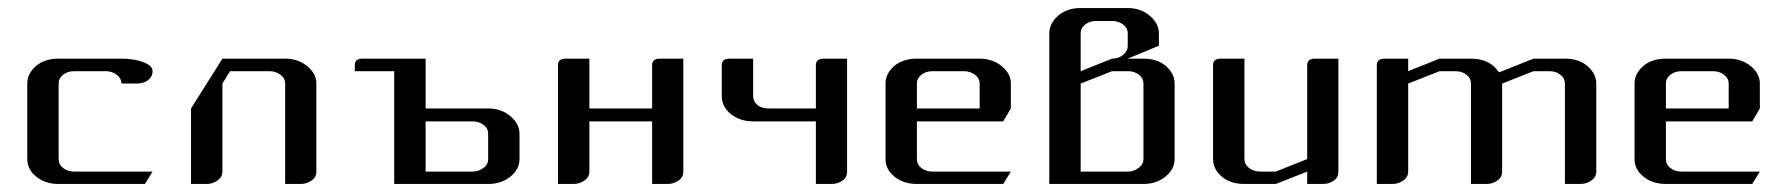

<svg xmlns="http://www.w3.org/2000/svg" viewBox="-20 -458 4449 478"><path d="M47.9 -62V-250Q47.9 -274.9 69.8 -293.9Q91.3 -312 126 -312H282.2Q314 -312 336.9 -303.2Q359.9 -294.4 359.9 -280.8Q359.9 -267.6 349.1 -258.8Q337.4 -250 320.8 -250H282.2Q282.2 -263.2 270.5 -272Q258.8 -280.8 243.2 -280.8H165Q148.4 -280.8 137.2 -272Q126 -263.2 126 -250V-62Q126 -48.3 137.2 -39.6Q148.4 -30.8 165 -30.8H359.9L340.8 0H126Q92.8 0 70.3 -18.1Q47.9 -36.1 47.9 -62Z M455.6 0V-188L533.7 -312H689.9Q721.7 -312 744.6 -293.5Q767.6 -274.9 767.6 -250V-30.8Q767.6 -16.6 755.9 -8.8Q744.1 0 728.5 0H689.9V-250Q689.9 -263.2 678.2 -272Q666.5 -280.8 650.9 -280.8H552.7L533.7 -250V-30.8Q533.7 -17.1 521.5 -8.8Q509.8 0 494.6 0Z M863.3 -280.8V-295.9Q863.3 -312 882.3 -312H1039.6V-188H1195.3Q1228 -188 1250.5 -168.9Q1273.4 -149.9 1273.4 -125V-62Q1273.4 -36.6 1250.5 -18.1Q1228 0 1195.3 0H961.4V-280.8ZM1039.6 -30.8H1156.2Q1171.9 -30.8 1183.6 -40Q1195.3 -47.9 1195.3 -62V-125Q1195.3 -138.7 1184.1 -147Q1172.4 -155.8 1156.2 -155.8H1039.6Z M1369.1 0V-295.9Q1369.1 -312 1388.2 -312H1447.3V-188H1603.5V-295.9Q1603.5 -312 1623 -312H1681.2V-30.8Q1681.2 -16.6 1669.4 -8.8Q1657.7 0 1642.1 0H1603.5V-155.8H1447.3V-30.8Q1447.3 -17.1 1435.1 -8.8Q1423.3 0 1408.2 0Z M1776.9 -219.2V-295.9Q1776.9 -312 1795.9 -312H1855V-219.2Q1855 -205.1 1866.2 -196.3Q1876.5 -188 1894 -188H2011.2V-295.9Q2011.2 -312 2030.8 -312H2088.9V-30.8Q2088.9 -16.6 2078.1 -8.8Q2066.4 0 2049.8 0H2011.2V-155.8H1855Q1822.3 -155.8 1799.3 -174.3Q1776.9 -192.4 1776.9 -219.2Z M2184.6 -62V-250Q2184.6 -274.9 2206.5 -293.9Q2228 -312 2262.7 -312H2418.9Q2450.7 -312 2473.6 -293.5Q2496.6 -274.9 2496.6 -250V-188L2477.5 -155.8H2262.7V-62Q2262.7 -48.3 2273.9 -39.6Q2285.2 -30.8 2301.8 -30.8H2496.6L2477.5 0H2262.7Q2229.5 0 2207 -18.1Q2184.6 -36.1 2184.6 -62ZM2262.7 -188H2418.9V-250Q2418.9 -263.2 2407.2 -272Q2395.5 -280.8 2379.9 -280.8H2301.8Q2285.2 -280.8 2273.9 -272Q2262.7 -263.2 2262.7 -250Z M2592.3 0V-375Q2592.3 -399.9 2614.3 -418.9Q2636.2 -438 2670.4 -438H2787.6Q2819.8 -438 2842.3 -418.9Q2865.2 -399.9 2865.2 -375V-344.2L2787.6 -312H2826.7Q2860.8 -312 2882.3 -293.9Q2904.3 -274.9 2904.3 -250V-62Q2904.3 -36.6 2881.3 -18.1Q2858.9 0 2826.7 0ZM2670.4 -30.8H2787.6Q2802.7 -30.8 2814.5 -40Q2826.7 -48.3 2826.7 -62V-250Q2826.7 -263.2 2815.4 -272Q2804.2 -280.8 2787.6 -280.8H2748.5L2670.4 -250ZM2670.4 -280.8 2748.5 -312Q2764.2 -312 2775.4 -320.8Q2787.6 -330.1 2787.6 -344.2V-375Q2787.6 -388.2 2775.9 -397Q2764.2 -405.8 2748.5 -405.8H2709.5Q2692.9 -405.8 2681.6 -397Q2670.4 -388.2 2670.4 -375Z M3000 -62V-295.9Q3000 -312 3019 -312H3078.1V-62Q3078.1 -48.8 3089.4 -40Q3101.1 -30.8 3117.2 -30.8H3156.2L3234.4 -62V-295.9Q3234.4 -312 3253.9 -312H3312V-30.8Q3312 -16.6 3301.3 -8.8Q3289.6 0 3272.9 0H3234.4V-30.8L3156.2 0H3078.1Q3043.5 0 3022 -18.1Q3000 -37.1 3000 -62Z M3407.7 0V-295.9Q3407.7 -312 3426.8 -312H3485.8V-280.8L3564 -312H3642.1Q3676.3 -312 3697.8 -293.9Q3707 -285.2 3711.9 -277.8L3797.9 -312H3876Q3910.6 -312 3931.6 -293.9Q3954.1 -274.4 3954.1 -250V-30.8Q3954.1 -17.1 3941.9 -8.8Q3930.2 0 3914.1 0H3876V-250Q3876 -263.2 3864.7 -272Q3854 -280.8 3836.9 -280.8H3797.9L3719.7 -250V-30.8Q3719.7 -16.6 3708 -8.8Q3696.3 0 3680.7 0H3642.1V-250Q3642.1 -263.2 3630.9 -272Q3619.6 -280.8 3603 -280.8H3564L3485.8 -250V-30.8Q3485.8 -17.1 3473.6 -8.8Q3461.9 0 3446.8 0Z M4049.3 -62V-250Q4049.3 -274.9 4071.3 -293.9Q4092.8 -312 4127.4 -312H4283.7Q4315.4 -312 4338.4 -293.5Q4361.3 -274.9 4361.3 -250V-188L4342.3 -155.8H4127.4V-62Q4127.4 -48.3 4138.7 -39.6Q4149.9 -30.8 4166.5 -30.8H4361.3L4342.3 0H4127.4Q4094.2 0 4071.8 -18.1Q4049.3 -36.1 4049.3 -62ZM4127.4 -188H4283.7V-250Q4283.7 -263.2 4272 -272Q4260.3 -280.8 4244.6 -280.8H4166.5Q4149.9 -280.8 4138.7 -272Q4127.4 -263.2 4127.4 -250Z"/></svg>

Font: Hhenum
Style: Regular
Weight: 400
Designer: T. Christopher White
Version: Version 1.0